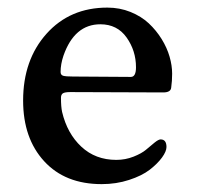

<svg xmlns="http://www.w3.org/2000/svg" viewBox="-20 -461 508 495"><path d="M256.8 -441.4Q288.6 -441.4 316.4 -430.2Q344.2 -418.9 363.5 -400.9Q382.8 -382.8 396.7 -360.4Q410.6 -337.9 417.2 -314.9Q423.8 -292 423.8 -271Q423.8 -252.4 421.4 -235.4Q420.4 -222.7 400.9 -222.7L161.1 -223.6Q147.5 -223.6 142.3 -220.5Q137.2 -217.3 137.2 -209Q137.2 -185.5 140.1 -172.4Q153.3 -116.7 189.7 -82.8Q226.1 -48.8 279.8 -48.8Q303.2 -48.8 324.2 -57.1Q345.2 -65.4 356.7 -75.2Q368.2 -85 378.4 -93.3Q388.7 -101.6 394 -101.6Q409.2 -101.6 409.2 -82Q409.2 -70.8 397.7 -54.9Q386.2 -39.1 366 -23.4Q345.7 -7.8 312.7 2.9Q279.8 13.7 242.2 13.7Q147.9 13.7 93.8 -45.4Q39.6 -104.5 39.6 -201.7Q39.6 -306.6 99.9 -374Q160.2 -441.4 256.8 -441.4ZM317.4 -262.7Q330.6 -262.7 330.6 -287.6Q330.6 -330.1 306.4 -364.3Q282.2 -398.4 238.8 -398.4Q171.9 -398.4 143.6 -317.4Q136.2 -295.4 136.2 -275.4Q136.2 -267.6 143.1 -265.6Q149.9 -263.7 168 -263.7Z"/></svg>

Font: Cooper* Medium
Style: Regular
Weight: 500
Designer: Owen Earl
Foundry: indestructible type*
Version: Version 0.001